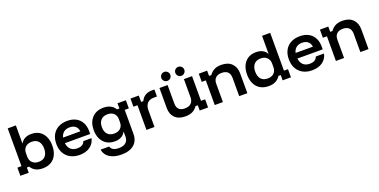

<svg xmlns="http://www.w3.org/2000/svg" viewBox="-19 -1620 5426 2749"><g transform="rotate(-20 2694.0 -245.0)"><path d="M367.5 10Q305 10 260.8 -13.3Q216.7 -36.7 190.8 -80H155.8V0H28.3V-124.2H90V-700H214.2V-427.5H217.5Q240 -467.5 280.8 -488.8Q321.7 -510 378.3 -510Q450 -510 500.8 -477.9Q551.7 -445.8 578.8 -387.5Q605.8 -329.2 605.8 -250Q605.8 -171.7 578.3 -112.9Q550.8 -54.2 497.5 -22.1Q444.2 10 367.5 10ZM345 -97.5Q412.5 -97.5 447.1 -137.9Q481.7 -178.3 481.7 -250Q481.7 -321.7 447.1 -362.1Q412.5 -402.5 345 -402.5Q285.8 -402.5 250 -368.8Q214.2 -335 214.2 -277.5V-222.5Q214.2 -165 250 -131.2Q285.8 -97.5 345 -97.5Z M930.8 10Q850.8 10 791.3 -22.1Q731.7 -54.2 699.6 -112.9Q667.5 -171.7 667.5 -251.7Q667.5 -331.7 699.2 -389.6Q730.8 -447.5 789.2 -478.8Q847.5 -510 925.8 -510Q1002.5 -510 1057.5 -480.4Q1112.5 -450.8 1142.5 -395.4Q1172.5 -340 1172.5 -264.2V-220.8H786.7Q794.2 -157.5 831.3 -123.8Q868.3 -90 930 -90Q975.8 -90 1004.6 -107.1Q1033.3 -124.2 1045 -158.3H1170Q1152.5 -79.2 1089.6 -34.6Q1026.7 10 930.8 10ZM790 -305H1053.3Q1046.7 -356.7 1013.8 -383.8Q980.8 -410.8 925.8 -410.8Q871.7 -410.8 836.7 -383.3Q801.7 -355.8 790 -305Z M1495 210Q1385 210 1316.3 165.4Q1247.5 120.8 1235 40.8H1365.8Q1386.7 110 1490.8 110Q1560.8 110 1597.5 77.9Q1634.2 45.8 1634.2 -13.3V-85H1630Q1608.3 -43.3 1567.5 -21.7Q1526.7 0 1470 0Q1400 0 1347.5 -31.2Q1295 -62.5 1266.7 -120Q1238.3 -177.5 1238.3 -255Q1238.3 -371.7 1302.1 -440.8Q1365.8 -510 1478.3 -510Q1540 -510 1584.2 -486.7Q1628.3 -463.3 1655 -420H1690V-500H1817.5V-375.8H1755V-11.7Q1755 94.2 1687.5 152.1Q1620 210 1495 210ZM1500.8 -108.3Q1560.8 -108.3 1595.8 -142.1Q1630.8 -175.8 1630.8 -233.3V-278.3Q1630.8 -335 1595.4 -368.3Q1560 -401.7 1500.8 -401.7Q1435 -401.7 1398.8 -362.9Q1362.5 -324.2 1362.5 -254.2Q1362.5 -184.2 1398.8 -146.2Q1435 -108.3 1500.8 -108.3Z M1949.2 0V-375.8H1887.5V-500H2014.2V-403.3H2049.2Q2070 -453.3 2113.3 -479.2Q2156.7 -505 2212.5 -505H2254.2V-398.3H2206.7Q2138.3 -398.3 2105 -359.2Q2071.7 -320 2071.7 -255V0Z M2542.5 9.2Q2440 9.2 2384.6 -45.4Q2329.2 -100 2329.2 -193.3V-500H2453.3V-218.3Q2453.3 -160 2483.3 -130.4Q2513.3 -100.8 2572.5 -100.8Q2635 -100.8 2668.3 -132.5Q2701.7 -164.2 2701.7 -221.7V-500H2825.8V-124.2H2888.3V0H2760.8V-80H2725.8Q2696.7 -36.7 2652.9 -13.8Q2609.2 9.2 2542.5 9.2ZM2685 -556.7Q2656.7 -556.7 2636.7 -576.7Q2616.7 -596.7 2616.7 -625Q2616.7 -653.3 2636.7 -673.3Q2656.7 -693.3 2685 -693.3Q2713.3 -693.3 2733.3 -673.3Q2753.3 -653.3 2753.3 -625Q2753.3 -596.7 2733.3 -576.7Q2713.3 -556.7 2685 -556.7ZM2471.7 -556.7Q2443.3 -556.7 2423.3 -576.7Q2403.3 -596.7 2403.3 -625Q2403.3 -653.3 2423.3 -673.3Q2443.3 -693.3 2471.7 -693.3Q2500 -693.3 2520 -673.3Q2540 -653.3 2540 -625Q2540 -596.7 2520 -576.7Q2500 -556.7 2471.7 -556.7Z M2990 0V-375.8H2928.3V-500H3055.8V-420H3090.8Q3119.2 -462.5 3163.3 -485.8Q3207.5 -509.2 3271.7 -509.2Q3374.2 -509.2 3430.4 -452.5Q3486.7 -395.8 3486.7 -301.7V0H3362.5V-278.3Q3362.5 -337.5 3331.2 -368.3Q3300 -399.2 3238.3 -399.2Q3178.3 -399.2 3146.2 -368.3Q3114.2 -337.5 3114.2 -278.3V0Z M3812.5 10Q3735.8 10 3682.5 -22.1Q3629.2 -54.2 3601.2 -112.9Q3573.3 -171.7 3573.3 -250Q3573.3 -329.2 3600.4 -387.5Q3627.5 -445.8 3678.8 -477.9Q3730 -510 3801.7 -510Q3858.3 -510 3899.2 -488.8Q3940 -467.5 3961.7 -427.5H3965V-700H4089.2V-124.2H4150.8V0H4024.2V-80H3989.2Q3962.5 -36.7 3918.3 -13.3Q3874.2 10 3812.5 10ZM3834.2 -97.5Q3894.2 -97.5 3929.6 -131.2Q3965 -165 3965 -222.5V-277.5Q3965 -335 3929.6 -368.8Q3894.2 -402.5 3834.2 -402.5Q3767.5 -402.5 3732.5 -362.1Q3697.5 -321.7 3697.5 -250Q3697.5 -178.3 3732.5 -137.9Q3767.5 -97.5 3834.2 -97.5Z M4473.3 10Q4393.3 10 4333.8 -22.1Q4274.2 -54.2 4242.1 -112.9Q4210 -171.7 4210 -251.7Q4210 -331.7 4241.7 -389.6Q4273.3 -447.5 4331.7 -478.8Q4390 -510 4468.3 -510Q4545 -510 4600 -480.4Q4655 -450.8 4685 -395.4Q4715 -340 4715 -264.2V-220.8H4329.2Q4336.7 -157.5 4373.8 -123.8Q4410.8 -90 4472.5 -90Q4518.3 -90 4547.1 -107.1Q4575.8 -124.2 4587.5 -158.3H4712.5Q4695 -79.2 4632.1 -34.6Q4569.2 10 4473.3 10ZM4332.5 -305H4595.8Q4589.2 -356.7 4556.2 -383.8Q4523.3 -410.8 4468.3 -410.8Q4414.2 -410.8 4379.2 -383.3Q4344.2 -355.8 4332.5 -305Z M4835.8 0V-375.8H4774.2V-500H4901.7V-420H4936.7Q4965 -462.5 5009.2 -485.8Q5053.3 -509.2 5117.5 -509.2Q5220 -509.2 5276.3 -452.5Q5332.5 -395.8 5332.5 -301.7V0H5208.3V-278.3Q5208.3 -337.5 5177.1 -368.3Q5145.8 -399.2 5084.2 -399.2Q5024.2 -399.2 4992.1 -368.3Q4960 -337.5 4960 -278.3V0Z"/></g></svg>

Font: Funnel Display Light SemiBold
Style: Regular
Weight: 600
Version: Version 1.000